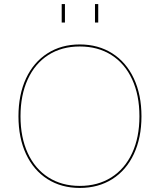

<svg xmlns="http://www.w3.org/2000/svg" viewBox="-20 -921 787 946"><path d="M71 -348Q71 -454.5 108.2 -534.5Q145.5 -614.5 214 -658.2Q282.5 -702 373 -702Q464 -702 533 -658.2Q602 -614.5 639.5 -534.2Q677 -454 677 -348Q677 -242 639.5 -162Q602 -82 533.2 -38.5Q464.5 5 373 5Q282.5 5 214 -38.5Q145.5 -82 108.2 -162Q71 -242 71 -348ZM373 -5Q462 -5 528.5 -47Q595 -89 631 -166.5Q667 -244 667 -348Q667 -452.5 631 -530.2Q595 -608 528.8 -650Q462.5 -692 373 -692Q284 -692 218.2 -650Q152.5 -608 116.8 -530.2Q81 -452.5 81 -348Q81 -244 116.8 -166.5Q152.5 -89 218.5 -47Q284.5 -5 373 -5ZM448 -901H464V-810H448ZM284 -901H300V-810H284Z"/></svg>

Font: HK Grotesk Thin
Style: Regular
Weight: 100
Designer: Alfredo Marco Pradil
Foundry: Hanken Design Co.
Version: Version 3.001